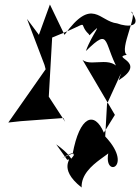

<svg xmlns="http://www.w3.org/2000/svg" viewBox="-20 -577 623 854"><path d="M378 -420C451 -494 387 -423 362 -350C479 -464 432 -382 522 -238C496 -346 390 -274 347 -311L491 -66L442 13C400 -85 334 -62 303 108C356 134 411 53 256 126C353 71 292 134 292 134C293 176 342 145 230 65L279 134C310 122 230 168 343 257C339 144 527 97 472 69C413 226 588 178 448 30L456 -115L520 -255L508 -220C639 -304 471 -321 544 -333C508 -357 598 -519 563 -525C619 -454 545 -456 501 -473C422 -481 391 -594 267 -422L202 -557L153 -422L100 -493L178 -288L183 -269L17 -32L72 -38L262 -52L270 -35L197 -147L212 -410C405 -486 317 -480 375 -425Z"/></svg>

Font: Asimov Silicon
Style: Regular
Weight: 400
Designer: Google
Version: Version 2.000980; 2014